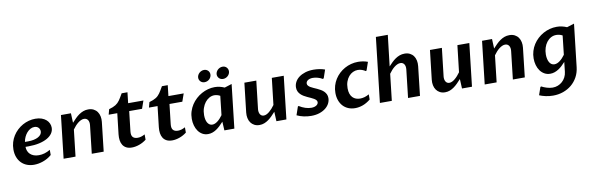

<svg xmlns="http://www.w3.org/2000/svg" viewBox="-62 -1398 7039 2285"><g transform="rotate(-10 3457.5 -255.0)"><path d="M250 9.8Q203.1 9.8 164.3 -5.4Q125.5 -20.5 97.4 -49.1Q69.3 -77.6 53.7 -118.7Q38.1 -159.7 38.1 -210.9Q38.1 -257.3 50.5 -298.6Q63 -339.8 85.2 -375Q107.4 -410.2 137.7 -438.5Q168 -466.8 203.4 -486.6Q238.8 -506.3 278.1 -516.8Q317.4 -527.3 357.4 -527.3Q400.9 -527.3 433.6 -515.6Q466.3 -503.9 488.3 -484.6Q510.3 -465.3 521.2 -440.4Q532.2 -415.5 532.2 -389.2Q532.2 -352.1 511 -320.8Q489.7 -289.6 449.7 -266.6Q409.7 -243.7 352.1 -230.7Q294.4 -217.8 222.2 -217.8H185.5Q185.5 -191.4 194.6 -168.5Q203.6 -145.5 221.2 -128.7Q238.8 -111.8 264.9 -102.1Q291 -92.3 325.7 -92.3Q360.8 -92.3 394.8 -102.3Q428.7 -112.3 463.9 -132.8V-70.3Q440.4 -49.8 413.8 -34.7Q387.2 -19.5 359.4 -9.8Q331.5 0 303.7 4.9Q275.9 9.8 250 9.8ZM330.1 -432.6Q304.2 -432.6 281 -419.9Q257.8 -407.2 239 -385.7Q220.2 -364.3 207 -335.9Q193.8 -307.6 189 -276.9H228Q265.1 -276.9 296.1 -283.4Q327.1 -290 349.6 -302.2Q372.1 -314.5 384.3 -331.5Q396.5 -348.6 396.5 -369.1Q396.5 -379.9 392.6 -391.1Q388.7 -402.3 380.6 -411.6Q372.6 -420.9 359.9 -426.8Q347.2 -432.6 330.1 -432.6Z M666.5 -517.6H787.1L792 -401.9Q814.5 -426.8 837.4 -449.7Q860.4 -472.7 885 -489.7Q909.7 -506.8 937.3 -517.1Q964.8 -527.3 997.1 -527.3Q1034.2 -527.3 1061.5 -513.2Q1088.9 -499 1105.7 -475.1Q1122.6 -451.2 1129.2 -419.4Q1135.7 -387.7 1131.8 -352.5L1091.8 0H947.8L986.3 -338.9Q988.3 -356.9 985.6 -372.8Q982.9 -388.7 975.6 -400.4Q968.3 -412.1 956.3 -418.7Q944.3 -425.3 928.2 -425.3Q910.6 -425.3 892.1 -417Q873.5 -408.7 855.5 -394.5Q837.4 -380.4 820.3 -361.3Q803.2 -342.3 788.1 -320.8L751.5 0H607.4Z M1330.6 -422.9H1226.6L1243.7 -486.8Q1270.5 -494.6 1290 -502.4Q1309.6 -510.3 1324.7 -519.8Q1339.8 -529.3 1351.6 -540.8Q1363.3 -552.2 1374.3 -567.4Q1385.3 -582.5 1396.7 -602.1Q1408.2 -621.6 1422.9 -647H1493.2L1478.5 -517.6H1663.1L1629.9 -422.9H1474.6L1447.3 -183.6Q1441.9 -135.3 1460.9 -113.8Q1480 -92.3 1519.5 -92.3Q1541.5 -92.3 1562 -98.4Q1582.5 -104.5 1607.4 -117.7V-53.7Q1567.9 -22.9 1521.5 -6.6Q1475.1 9.8 1432.6 9.8Q1392.6 9.8 1365.5 -4.2Q1338.4 -18.1 1322.8 -42.7Q1307.1 -67.4 1302.2 -100.6Q1297.4 -133.8 1301.8 -172.4Z M1817.4 -422.9H1713.4L1730.5 -486.8Q1757.3 -494.6 1776.9 -502.4Q1796.4 -510.3 1811.5 -519.8Q1826.7 -529.3 1838.4 -540.8Q1850.1 -552.2 1861.1 -567.4Q1872.1 -582.5 1883.5 -602.1Q1895 -621.6 1909.7 -647H1980L1965.3 -517.6H2149.9L2116.7 -422.9H1961.4L1934.1 -183.6Q1928.7 -135.3 1947.8 -113.8Q1966.8 -92.3 2006.3 -92.3Q2028.3 -92.3 2048.8 -98.4Q2069.3 -104.5 2094.2 -117.7V-53.7Q2054.7 -22.9 2008.3 -6.6Q1961.9 9.8 1919.4 9.8Q1879.4 9.8 1852.3 -4.2Q1825.2 -18.1 1809.6 -42.7Q1793.9 -67.4 1789.1 -100.6Q1784.2 -133.8 1788.6 -172.4Z M2573.7 -413.6Q2555.7 -423.8 2537.8 -428.2Q2520 -432.6 2504.9 -432.6Q2472.7 -432.6 2443.6 -416.5Q2414.6 -400.4 2392.3 -372.1Q2370.1 -343.8 2356.9 -304.9Q2343.8 -266.1 2343.8 -220.2Q2343.8 -192.9 2348.6 -169.4Q2353.5 -146 2363.5 -128.9Q2373.5 -111.8 2388.2 -102.1Q2402.8 -92.3 2421.9 -92.3Q2438 -92.3 2454.3 -99.1Q2470.7 -106 2486.8 -118.4Q2502.9 -130.9 2518.3 -147.7Q2533.7 -164.6 2547.9 -184.6ZM2670.9 0H2550.3L2544.4 -106Q2521.5 -80.6 2499 -59.3Q2476.6 -38.1 2453.4 -22.7Q2430.2 -7.3 2405.3 1.2Q2380.4 9.8 2353.5 9.8Q2314.5 9.8 2284.4 -7.6Q2254.4 -24.9 2233.9 -54Q2213.4 -83 2202.6 -121.3Q2191.9 -159.7 2191.9 -201.7Q2191.9 -249 2205.3 -291.5Q2218.8 -334 2242.2 -370.1Q2265.6 -406.2 2297.6 -435.5Q2329.6 -464.8 2366.5 -485.1Q2403.3 -505.4 2443.6 -516.4Q2483.9 -527.3 2524.4 -527.3Q2555.7 -527.3 2585 -520.5Q2614.3 -513.7 2643.1 -501L2731 -528.8ZM2351.6 -669.9Q2351.6 -685.5 2358.4 -700.2Q2365.2 -714.8 2377 -726.1Q2388.7 -737.3 2404.1 -743.9Q2419.4 -750.5 2436.5 -750.5Q2451.2 -750.5 2463.1 -745.4Q2475.1 -740.2 2483.9 -731.4Q2492.7 -722.7 2497.6 -710.7Q2502.4 -698.7 2502.4 -685.1Q2502.4 -669.4 2495.8 -655Q2489.3 -640.6 2478 -629.6Q2466.8 -618.7 2451.4 -612.1Q2436 -605.5 2418.5 -605.5Q2403.8 -605.5 2391.6 -610.6Q2379.4 -615.7 2370.6 -624.5Q2361.8 -633.3 2356.7 -645Q2351.6 -656.7 2351.6 -669.9ZM2575.2 -669.9Q2575.2 -685.5 2582 -700.2Q2588.9 -714.8 2600.6 -726.1Q2612.3 -737.3 2627.7 -743.9Q2643.1 -750.5 2660.2 -750.5Q2674.8 -750.5 2686.8 -745.4Q2698.7 -740.2 2707.5 -731.2Q2716.3 -722.2 2721.2 -710.2Q2726.1 -698.2 2726.1 -685.1Q2726.1 -669.4 2719.5 -655Q2712.9 -640.6 2701.4 -629.6Q2689.9 -618.7 2674.8 -612.1Q2659.7 -605.5 2642.1 -605.5Q2627.4 -605.5 2615.2 -610.6Q2603 -615.7 2594.2 -624.5Q2585.4 -633.3 2580.3 -645Q2575.2 -656.7 2575.2 -669.9Z M3299.8 0H3179.2L3173.8 -115.2Q3151.9 -90.8 3129.4 -68.1Q3106.9 -45.4 3082.8 -28.1Q3058.6 -10.7 3032 -0.5Q3005.4 9.8 2974.6 9.8Q2939 9.8 2912.4 -4.2Q2885.7 -18.1 2868.9 -41.7Q2852.1 -65.4 2845.5 -97.2Q2838.9 -128.9 2842.8 -164.6L2883.3 -517.6H3027.3L2988.3 -178.7Q2986.3 -160.6 2989.3 -144.8Q2992.2 -128.9 2999.3 -117.2Q3006.3 -105.5 3017.6 -98.9Q3028.8 -92.3 3043.5 -92.3Q3059.6 -92.3 3076.9 -100.3Q3094.2 -108.4 3111.3 -122.6Q3128.4 -136.7 3145.3 -155.5Q3162.1 -174.3 3177.7 -196.3L3214.8 -517.6H3358.9Z M3460.9 -127.4 3470.2 -132.8Q3506.3 -109.9 3544.4 -97.4Q3582.5 -85 3617.2 -85Q3636.7 -85 3652.6 -89.4Q3668.5 -93.8 3679.2 -101.1Q3689.9 -108.4 3695.8 -118.2Q3701.7 -127.9 3701.7 -138.7Q3701.7 -152.8 3692.1 -163.6Q3682.6 -174.3 3666.7 -183.8Q3650.9 -193.4 3630.9 -202.1Q3610.8 -210.9 3589.8 -220.7Q3568.8 -230.5 3548.8 -242.4Q3528.8 -254.4 3512.9 -270.3Q3497.1 -286.1 3487.5 -306.6Q3478 -327.1 3478 -354Q3478 -388.7 3494.6 -420.2Q3511.2 -451.7 3542.5 -475.3Q3573.7 -499 3618.7 -513.2Q3663.6 -527.3 3719.7 -527.3Q3753.4 -527.3 3790.3 -521.7Q3827.1 -516.1 3856.4 -504.9L3822.3 -405.3L3811 -399.4Q3783.2 -416 3752.7 -424.3Q3722.2 -432.6 3694.8 -432.6Q3674.3 -432.6 3658.7 -428Q3643.1 -423.3 3632.6 -415.8Q3622.1 -408.2 3616.9 -398.4Q3611.8 -388.7 3611.8 -377.9Q3611.8 -363.3 3621.6 -352.1Q3631.3 -340.8 3647 -331.3Q3662.6 -321.8 3682.9 -313.2Q3703.1 -304.7 3724.1 -294.9Q3745.1 -285.2 3765.4 -273.4Q3785.6 -261.7 3801.3 -246.3Q3816.9 -231 3826.7 -210.9Q3836.4 -190.9 3836.4 -164.6Q3836.4 -131.8 3820.8 -100.6Q3805.2 -69.3 3774.7 -44.7Q3744.1 -20 3700 -5.1Q3655.8 9.8 3598.6 9.8Q3555.2 9.8 3510 0.2Q3464.8 -9.3 3426.8 -27.8Z M4316.9 -61.5Q4269.5 -23.4 4222.9 -6.8Q4176.3 9.8 4130.9 9.8Q4084.5 9.8 4047.1 -6.1Q4009.8 -22 3983.4 -51Q3957 -80.1 3942.9 -120.4Q3928.7 -160.6 3928.7 -209Q3928.7 -254.4 3940.9 -295.7Q3953.1 -336.9 3975.3 -372.3Q3997.6 -407.7 4028.1 -436.3Q4058.6 -464.8 4095 -485.1Q4131.3 -505.4 4172.9 -516.4Q4214.4 -527.3 4257.8 -527.3Q4282.7 -527.3 4314 -522.7Q4345.2 -518.1 4374.5 -506.8L4340.3 -407.7L4330.1 -402.8Q4314.5 -414.1 4290 -423.3Q4265.6 -432.6 4237.8 -432.6Q4207 -432.6 4178.7 -419.2Q4150.4 -405.8 4128.7 -380.4Q4106.9 -355 4094 -319.1Q4081.1 -283.2 4081.1 -238.3Q4081.1 -199.7 4090.8 -172.1Q4100.6 -144.5 4117.9 -126.7Q4135.3 -108.9 4158.4 -100.6Q4181.6 -92.3 4208.5 -92.3Q4233.4 -92.3 4260.3 -99.6Q4287.1 -106.9 4316.9 -124Z M4619.6 -408.2Q4640.6 -431.2 4662.6 -452.6Q4684.6 -474.1 4708.7 -490.7Q4732.9 -507.3 4760.3 -517.3Q4787.6 -527.3 4819.3 -527.3Q4856.4 -527.3 4883.8 -513.4Q4911.1 -499.5 4928 -475.6Q4944.8 -451.7 4951.4 -419.9Q4958 -388.2 4954.1 -352.5L4914.1 0H4770L4808.6 -338.9Q4810.5 -356.9 4807.9 -372.8Q4805.2 -388.7 4797.9 -400.4Q4790.5 -412.1 4778.8 -418.7Q4767.1 -425.3 4751 -425.3Q4732.9 -425.3 4714.4 -417Q4695.8 -408.7 4677.7 -394.5Q4659.7 -380.4 4642.6 -361.3Q4625.5 -342.3 4610.4 -320.8L4573.7 0H4429.7L4519 -782.2H4663.1Z M5542.5 0H5421.9L5416.5 -115.2Q5394.5 -90.8 5372.1 -68.1Q5349.6 -45.4 5325.4 -28.1Q5301.3 -10.7 5274.7 -0.5Q5248 9.8 5217.3 9.8Q5181.6 9.8 5155 -4.2Q5128.4 -18.1 5111.6 -41.7Q5094.7 -65.4 5088.1 -97.2Q5081.5 -128.9 5085.4 -164.6L5126 -517.6H5270L5231 -178.7Q5229 -160.6 5231.9 -144.8Q5234.9 -128.9 5241.9 -117.2Q5249 -105.5 5260.3 -98.9Q5271.5 -92.3 5286.1 -92.3Q5302.2 -92.3 5319.6 -100.3Q5336.9 -108.4 5354 -122.6Q5371.1 -136.7 5387.9 -155.5Q5404.8 -174.3 5420.4 -196.3L5457.5 -517.6H5601.6Z M5755.4 -517.6H5876L5880.9 -401.9Q5903.3 -426.8 5926.3 -449.7Q5949.2 -472.7 5973.9 -489.7Q5998.5 -506.8 6026.1 -517.1Q6053.7 -527.3 6085.9 -527.3Q6123 -527.3 6150.4 -513.2Q6177.7 -499 6194.6 -475.1Q6211.4 -451.2 6218 -419.4Q6224.6 -387.7 6220.7 -352.5L6180.7 0H6036.6L6075.2 -338.9Q6077.1 -356.9 6074.5 -372.8Q6071.8 -388.7 6064.5 -400.4Q6057.1 -412.1 6045.2 -418.7Q6033.2 -425.3 6017.1 -425.3Q5999.5 -425.3 5981 -417Q5962.4 -408.7 5944.3 -394.5Q5926.3 -380.4 5909.2 -361.3Q5892.1 -342.3 5877 -320.8L5840.3 0H5696.3Z M6710.9 -413.6Q6691.9 -424.3 6671.6 -428.5Q6651.4 -432.6 6635.7 -432.6Q6601.1 -432.6 6571.5 -416.3Q6542 -399.9 6520.5 -371.8Q6499 -343.8 6486.8 -305.7Q6474.6 -267.6 6474.6 -224.1Q6474.6 -194.8 6480.2 -170.4Q6485.8 -146 6496.3 -128.7Q6506.8 -111.3 6522 -101.8Q6537.1 -92.3 6556.2 -92.3Q6572.8 -92.3 6589.6 -99.1Q6606.4 -106 6622.8 -118.4Q6639.2 -130.9 6655 -147.7Q6670.9 -164.6 6685.1 -184.6ZM6809.6 -13.2Q6802.2 52.7 6773.2 105.5Q6744.1 158.2 6699.7 195.1Q6655.3 231.9 6598.1 252Q6541 272 6476.6 272Q6430.7 272 6387 262.5Q6343.3 252.9 6311 238.8L6343.8 144.5L6353.5 139.6Q6367.2 147 6383.5 153.8Q6399.9 160.6 6417.5 165.8Q6435.1 170.9 6452.9 174.1Q6470.7 177.2 6487.8 177.2Q6521 177.2 6550.8 165.5Q6580.6 153.8 6604 132.8Q6627.4 111.8 6642.8 82.3Q6658.2 52.7 6662.1 17.6L6675.3 -100.1Q6654.8 -77.1 6633.3 -57.1Q6611.8 -37.1 6588.6 -22.2Q6565.4 -7.3 6540.5 1.2Q6515.6 9.8 6488.3 9.8Q6449.2 9.8 6418.5 -7.6Q6387.7 -24.9 6366.5 -54.2Q6345.2 -83.5 6334.2 -122.1Q6323.2 -160.6 6323.2 -203.1Q6323.2 -250 6336.2 -292.2Q6349.1 -334.5 6372.1 -370.4Q6395 -406.2 6426.5 -435.3Q6458 -464.4 6495.1 -484.9Q6532.2 -505.4 6573.5 -516.4Q6614.7 -527.3 6657.2 -527.3Q6689.5 -527.3 6720.5 -520.5Q6751.5 -513.7 6780.3 -501L6868.7 -528.8Z"/></g></svg>

Font: Proza Libre
Style: SemiBold Italic
Weight: 600
Designer: Jasper de Waard
Foundry: Jasper de Waard
Version: Version 1.000; ttfautohint (v1.4.1.8-43bc)